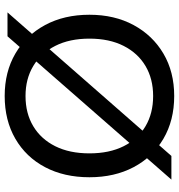

<svg xmlns="http://www.w3.org/2000/svg" viewBox="8 -760 764 820"><g transform="rotate(90 390.0 -350.0)"><path d="M33 0 646 -700H747L135 0ZM390 12Q287 12 209 -33.5Q131 -79 87 -160.5Q43 -242 43 -350Q43 -457 87 -538.5Q131 -620 209 -666Q287 -712 390 -712Q494 -712 572.5 -666Q651 -620 694 -538.5Q737 -457 737 -350Q737 -242 694 -160.5Q651 -79 572.5 -33.5Q494 12 390 12ZM390 -77Q464 -77 519 -110Q574 -143 604.5 -204Q635 -265 635 -350Q635 -435 604.5 -496Q574 -557 519 -589.5Q464 -622 390 -622Q317 -622 262 -589.5Q207 -557 176 -496Q145 -435 145 -350Q145 -265 176 -204Q207 -143 262 -110Q317 -77 390 -77Z"/></g></svg>

Font: DM Sans 28pt Medium
Style: Regular
Weight: 500
Version: Version 4.004;gftools[0.9.30]